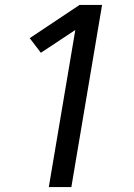

<svg xmlns="http://www.w3.org/2000/svg" viewBox="-20 -755 540 775"><path d="M177 0 284 -634 145 -542 100 -601 301 -735H392L268 0Z"/></svg>

Font: iosevka_custom_sans_ss08 Md
Style: Italic
Weight: 500
Italic angle: -10°
Designer: Belleve Invis
Foundry: Belleve Invis
Version: Version 10.3.0; ttfautohint (v1.8.3)